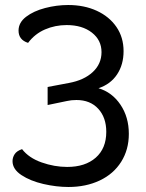

<svg xmlns="http://www.w3.org/2000/svg" viewBox="-20 -734 584 766"><path d="M30 -91Q30 -106 38.5 -119Q47 -132 68 -139Q95 -104 146 -86Q197 -68 248 -68Q320 -68 362 -105Q404 -142 404 -208Q404 -265 372 -300Q340 -335 285 -335Q264 -335 247 -331L170 -315V-387L255 -403Q315 -414 350 -446.5Q385 -479 385 -526Q385 -574 346.5 -604Q308 -634 246 -634Q200 -634 159.5 -616.5Q119 -599 92 -563Q54 -575 54 -612Q54 -644 84 -667Q114 -690 160 -702Q206 -714 252 -714Q316 -714 366 -691Q416 -668 444.5 -626.5Q473 -585 473 -530Q473 -476 447 -437Q421 -398 373 -382Q427 -366 460.5 -316.5Q494 -267 494 -200Q494 -137 463.5 -88.5Q433 -40 378 -14Q323 12 253 12Q205 12 153 0Q101 -12 65.5 -35.5Q30 -59 30 -91Z"/></svg>

Font: Thasadith
Style: Bold
Weight: 700
Designer: Cadson Demak Co.,Ltd.
Foundry: Cadson Demak Co.,Ltd.
Version: Version 1.000; ttfautohint (v1.6)